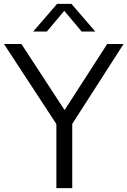

<svg xmlns="http://www.w3.org/2000/svg" viewBox="-36 -966 654 986"><path d="M253.5 0V-363L271.5 -301.5L-15.5 -740H74L309.5 -379.5H282L514.5 -740H598.5L317 -301.5L335 -362V0ZM134.5 -804 257 -946H331L453.5 -804H383.5L285.5 -920.5H302.5L204.5 -804Z"/></svg>

Font: Encode Sans SC
Style: Regular
Weight: 400
Version: Version 3.002